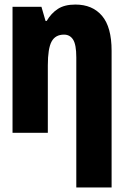

<svg xmlns="http://www.w3.org/2000/svg" viewBox="-20 -583 540 843"><path d="M35 0V-553H162L180 -491H185Q204 -524 233.5 -543.5Q263 -563 311 -563Q386 -563 428 -513.5Q470 -464 470 -360V240H315V-331Q315 -387 301 -409Q287 -431 261 -431Q223 -431 206.5 -400.5Q190 -370 190 -296V0Z"/></svg>

Font: Noto Sans Mono ExtraCondensed Black
Style: Regular
Weight: 900
Width: 2
Designer: Monotype Design Team
Foundry: Monotype Imaging Inc.
Version: Version 2.014